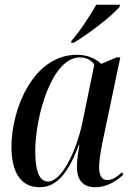

<svg xmlns="http://www.w3.org/2000/svg" viewBox="-20 -776 559 806"><path d="M280 -605 279 -596H289C353 -634 452 -711 482 -747L484 -756H384C356 -707 316 -645 280 -605ZM146 10C215 10 265 -44 311 -168H313C308 -133 303 -105 303 -74C303 -19 330 10 380 10C432 10 472 -19 498 -43L492 -53C470 -32 451 -20 430 -20C408 -20 396 -39 396 -75C396 -106 407 -167 414 -197L485 -535H469L405 -508C383 -528 351 -546 303 -546C118 -546 28 -316 28 -160C28 -58 64 10 146 10ZM182 -14C149 -14 128 -49 128 -141C128 -289 198 -535 315 -535C339 -535 362 -526 376 -505L326 -262C301 -142 239 -14 182 -14Z"/></svg>

Font: Noto Serif Display Condensed Medium
Style: Italic
Weight: 500
Width: 3
Italic angle: -12°
Designer: Monotype Design Team
Foundry: Monotype Imaging Inc.
Version: Version 2.009